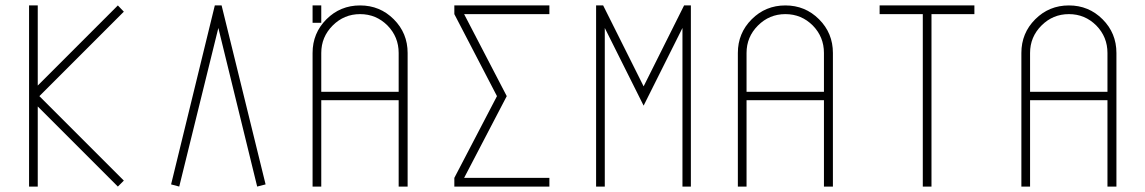

<svg xmlns="http://www.w3.org/2000/svg" viewBox="-20 -687 4216 707"><path d="M125 -333 436 -22 414 0 119 -295V0H87V-667H119V-372L414 -667L436 -644Z M927 0 784 -584 640 0 610 -8 771 -667H796L958 -8Z M1430 -616Q1481 -565 1481 -492V0H1448V-318H1163V0H1131V-492Q1131 -565 1182 -616Q1233 -667 1306 -667Q1379 -667 1430 -616ZM1448 -492Q1448 -551 1407 -593Q1365 -635 1306 -635Q1247 -635 1205 -593Q1163 -551 1163 -492V-349H1448ZM1163 -667V-603H1131V-667Z M2003 0H1653V-32L1810 -333L1653 -635V-667H2003V-635H1689L1846 -333L1689 -32H2003Z M2207 0H2175V-667H2201L2350 -369L2499 -667H2524V0H2493V-584L2350 -298L2207 -584Z M2996 -616Q3047 -565 3047 -492V0H3014V-318H2729V0H2697V-492Q2697 -565 2748 -616Q2799 -667 2872 -667Q2945 -667 2996 -616ZM3014 -492Q3014 -551 2973 -593Q2931 -635 2872 -635Q2813 -635 2771 -593Q2729 -551 2729 -492V-349H3014Z M3568 -667V-635H3410V0H3378V-635H3219V-667Z M4040 -616Q4091 -565 4091 -492V0H4058V-318H3773V0H3741V-492Q3741 -565 3792 -616Q3843 -667 3916 -667Q3989 -667 4040 -616ZM4058 -492Q4058 -551 4017 -593Q3975 -635 3916 -635Q3857 -635 3815 -593Q3773 -551 3773 -492V-349H4058Z"/></svg>

Font: Zector
Style: Regular
Weight: 400
Designer: GGBot
Version: 0.72